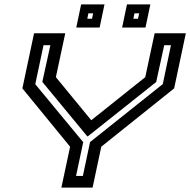

<svg xmlns="http://www.w3.org/2000/svg" viewBox="-20 -851 863 871"><path d="M258.5 0 298 -185.5 81.5 -450 134.5 -700H276L233.5 -501L394 -305.5L639 -501L681.5 -700H823L770 -450L439.5 -185.5L400 0ZM325 -53H356L388.5 -206.5L718.5 -469.5L755.5 -646H725L688.5 -479L378.5 -232.5H376L172 -479.5L208.5 -646H177.5L140 -469L357.5 -206ZM534 -726 556 -831H662L640 -726ZM326 -726 348 -831H454L432 -726ZM376 -766H397.5L402.5 -790.5H381ZM585 -766H606L611.5 -790.5H590Z"/></svg>

Font: Tourney Expanded SemiBold
Style: Italic
Weight: 600
Width: 7
Italic angle: -12°
Designer: Tyler Finck
Foundry: Etcetera Type Co
Version: Version 1.010; ttfautohint (v1.8.3)